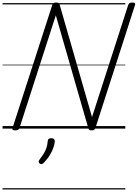

<svg xmlns="http://www.w3.org/2000/svg" viewBox="-20 -1016 1088 1517"><path d="M100 14Q72 14 79 -5L393 -977Q396 -987 403 -991.5Q410 -996 424 -996Q436 -996 442 -992.5Q448 -989 451 -980L707 -91L993 -977Q997 -987 1004 -991.5Q1011 -996 1026 -996Q1054 -996 1047 -977L734 -5Q731 5 724 9.5Q717 14 703 14Q692 14 686.5 10.5Q681 7 678 -2L421 -895L134 -5Q130 5 123 9.5Q116 14 100 14ZM294 276Q286 270 285.5 262.5Q285 255 291 247Q310 222 324 200Q338 178 346.5 153.5Q355 129 357 99Q358 86 365.5 81Q373 76 386 76Q400 76 406.5 82.5Q413 89 413 101Q412 119 403 147Q394 175 375.5 206.5Q357 238 327 269Q320 277 311.5 280Q303 283 294 276ZM0 471H970V481H0ZM0 -20H970V0H0ZM0 -505H970V-500H0ZM0 -991H970V-981H0Z"/></svg>

Font: Playwrite IE Guides
Style: Regular
Weight: 400
Designer: Veronika Burian, José Scaglione
Foundry: TypeTogether
Version: Version 1.003